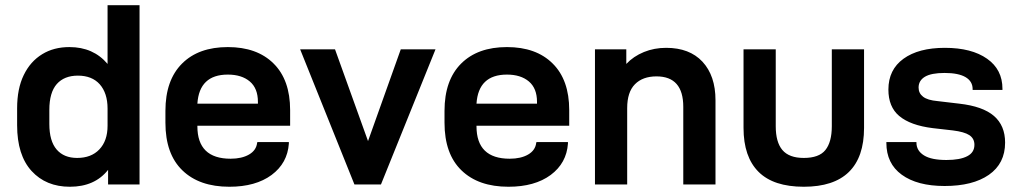

<svg xmlns="http://www.w3.org/2000/svg" viewBox="-20 -710 3920 739"><path d="M101.6 -51.8Q45.9 -112.8 45.9 -228V-293Q45.9 -368.7 71.3 -420.9Q96.7 -473.6 142.6 -501.5Q187 -528.8 247.1 -528.8Q339.4 -528.8 394 -463.9V-689.9H517.1V0H396V-56.2Q344.7 8.8 249 8.8Q157.2 8.8 101.6 -51.8ZM362.3 -134.8Q394 -168 394 -226.1V-292Q394 -351.6 363.8 -385.7Q334 -418.9 279.8 -418.9Q227.5 -418.9 198.7 -386.7Q169.9 -354 169.9 -287.1V-232.9Q169.9 -167 198.2 -134.3Q226.1 -102.1 276.9 -102.1Q331.1 -102.1 362.3 -134.8Z M739.7 -226.1V-224.1Q739.7 -99.1 867.7 -99.1Q910.6 -99.1 938.5 -115.2Q966.3 -131.3 969.7 -160.2L970.7 -163.1H1091.8V-157.2Q1086.4 -82 1025.4 -36.6Q963.9 8.8 862.8 8.8Q747.1 8.8 682.1 -54.2Q616.7 -117.2 616.7 -237.8V-283.2Q616.7 -401.4 680.7 -465.3Q744.1 -528.8 856.9 -528.8Q969.2 -528.8 1032.7 -465.8Q1096.7 -402.8 1096.7 -286.1V-226.1ZM739.7 -311H972.7V-317.9Q972.7 -370.1 941.4 -396.5Q910.2 -422.9 856.9 -422.9Q747.1 -422.9 739.7 -311Z M1135.3 -520H1269.5L1396.5 -167L1522.5 -520H1656.2L1446.3 0H1344.2Z M1814 -226.1V-224.1Q1814 -99.1 1941.9 -99.1Q1984.9 -99.1 2012.7 -115.2Q2040.5 -131.3 2043.9 -160.2L2044.9 -163.1H2166V-157.2Q2160.6 -82 2099.6 -36.6Q2038.1 8.8 1937 8.8Q1821.3 8.8 1756.3 -54.2Q1690.9 -117.2 1690.9 -237.8V-283.2Q1690.9 -401.4 1754.9 -465.3Q1818.4 -528.8 1931.2 -528.8Q2043.5 -528.8 2106.9 -465.8Q2170.9 -402.8 2170.9 -286.1V-226.1ZM1814 -311H2046.9V-317.9Q2046.9 -370.1 2015.6 -396.5Q1984.4 -422.9 1931.2 -422.9Q1821.3 -422.9 1814 -311Z M2270 -520H2390.6V-463.9Q2418 -493.2 2458.5 -509.8Q2498 -525.9 2543.9 -525.9Q2633.8 -525.9 2683.6 -472.7Q2733.9 -418.5 2733.9 -324.2V0H2609.9V-298.8Q2609.9 -416 2506.8 -416Q2453.6 -416 2423.8 -385.7Q2394 -355.5 2394 -293.9V0H2270Z M2899.9 -48.3Q2841.8 -106 2841.8 -217.8V-520H2965.8V-224.1Q2965.8 -163.1 2991.2 -132.8Q3017.1 -102.1 3073.7 -102.1Q3132.3 -102.1 3156.7 -132.3Q3181.6 -163.1 3181.6 -224.1V-520H3305.7V-217.8Q3305.7 -105 3247.1 -47.9Q3189 8.8 3073.7 8.8Q2957.5 8.8 2899.9 -48.3Z M3450.7 -37.6Q3391.6 -80.6 3391.6 -160.2V-163.1H3507.3V-161.1Q3507.3 -129.9 3536.6 -111.8Q3564.9 -94.2 3622.6 -94.2Q3675.3 -94.2 3703.1 -108.9Q3730.5 -123 3730.5 -152.8Q3730.5 -176.8 3710.9 -189.9Q3691.4 -202.6 3647.5 -208L3570.3 -216.8Q3483.9 -227.5 3440.9 -263.7Q3399.4 -298.8 3399.4 -365.2Q3399.4 -441.9 3457.5 -483.9Q3515.6 -525.9 3616.7 -525.9Q3719.7 -525.9 3779.3 -483.9Q3838.4 -442.4 3838.4 -368.2V-363.8H3723.6V-367.2Q3723.6 -397 3696.3 -413.1Q3668.9 -429.2 3615.7 -429.2Q3564.5 -429.2 3540 -414.6Q3515.6 -399.9 3515.6 -373Q3515.6 -351.1 3532.7 -337.9Q3549.8 -324.2 3589.4 -320.8L3672.4 -311Q3762.7 -300.8 3805.7 -263.7Q3848.6 -226.6 3848.6 -161.1Q3848.6 -80.6 3786.1 -37.1Q3724.1 5.9 3615.7 5.9Q3510.3 5.9 3450.7 -37.6Z"/></svg>

Font: D-DIN Exp
Style: DINExp-Bold
Weight: 700
Width: 7
Designer: Charles Nix
Foundry: Datto Inc.
Version: Version 1.00